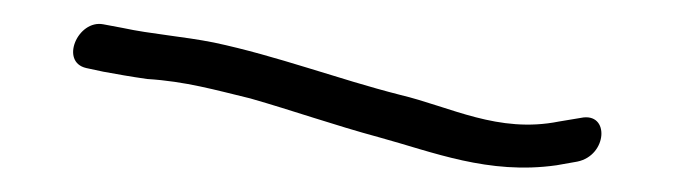

<svg xmlns="http://www.w3.org/2000/svg" viewBox="-20 -65 562 158"><path d="M51 -9 65 -6C76 -4 87 -2 101 0C133 2 157 9 186 16C221 26 255 38 292 48C336 60 382 79 438 71L455 68C480 63 482 27 458 32L440 35C390 45 351 23 309 13C258 0 208 -19 156 -30C131 -35 104 -37 81 -42L65 -45C44 -49 29 -14 51 -9Z"/></svg>

Font: Stray Cat
Style: Obl
Weight: 400
Version: Version 1.0